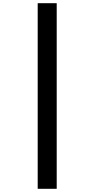

<svg xmlns="http://www.w3.org/2000/svg" viewBox="-20 -813 591 1202"><path d="M216 -793H335V369H216Z"/></svg>

Font: Noto Sans Kannada Condensed ExtraBold
Style: Regular
Weight: 800
Width: 3
Designer: Jelle Bosma - Monotype Design Team
Foundry: Monotype Imaging Inc.
Version: Version 2.005; ttfautohint (v1.8.4.7-5d5b)